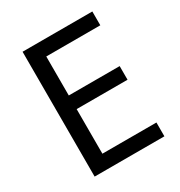

<svg xmlns="http://www.w3.org/2000/svg" viewBox="-169 -832 893 951"><g transform="rotate(-30 278.0 -357.0)"><path d="M496 0H97V-714H496V-635H187V-412H478V-334H187V-79H496Z"/></g></svg>

Font: lgurmukhi05
Style: Book
Weight: 400
Designer: Jelle Bosma - Monotype Design Team
Foundry: Monotype Imaging Inc.
Version: Version 2.003